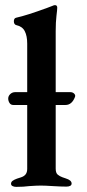

<svg xmlns="http://www.w3.org/2000/svg" viewBox="-20 -725 338 748"><path d="M273 -351 272 -347Q260 -316 235 -316H197V-68Q197 -51 205 -44.5Q213 -38 223 -34.5Q233 -31 236 -30Q259 -23 259 -10Q259 -4 253.5 -1Q248 2 239 2Q218 2 186 0Q156 -2 139 -2Q122 -2 94 0Q72 3 43 3Q35 3 29 0Q23 -3 23 -9Q23 -16 29 -20.5Q35 -25 46 -29Q49 -30 61.5 -34Q74 -38 80 -46Q86 -54 86 -67V-316H32Q22 -316 17 -324Q12 -332 12 -341Q12 -351 20 -358.5Q28 -366 39 -366H86V-555Q86 -585 76.5 -603.5Q67 -622 44 -627Q39 -628 36.5 -632Q34 -636 34 -642Q34 -654 43 -656Q84 -665 163 -694L184 -702Q190 -705 194 -705Q203 -705 203 -695Q203 -688 200 -663.5Q197 -639 197 -604V-366H254Q262 -366 267.5 -361.5Q273 -357 273 -351Z"/></svg>

Font: EB Garamond SemiBold
Style: Regular
Weight: 600
Designer: Georg Duffner and Octavio Pardo
Foundry: Georg Duffner
Version: Version 1.000